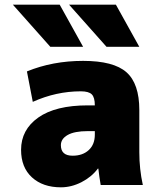

<svg xmlns="http://www.w3.org/2000/svg" viewBox="-20 -790 683 820"><path d="M195 -590 35 -770H235L335 -590ZM435 -590 275 -770H475L575 -590ZM355 -340H385Q385 -374 372 -387Q359 -400 325 -400Q220 -400 120 -355L95 -485Q205 -530 335 -530Q465 -530 520 -481.5Q575 -433 575 -320V-140Q575 -68 590 0H410Q404 -34 400 -70H398Q371 -34 328 -12Q285 10 240 10Q163 10 116.5 -32.5Q70 -75 70 -150Q70 -236 143.5 -288Q217 -340 355 -340ZM240 -170Q240 -125 290 -125Q333 -125 359 -149Q385 -173 385 -215V-230H355Q298 -230 269 -213.5Q240 -197 240 -170Z"/></svg>

Font: M PLUS 1p Black
Style: Regular
Weight: 900
Version: Version 1.061